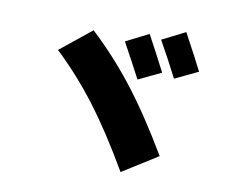

<svg xmlns="http://www.w3.org/2000/svg" viewBox="-79 -849 1158 939"><g transform="rotate(10 500.0 -380.0)"><path d="M691 -529 578 -475Q538 -552 485 -648L598 -705Q643 -623 691 -529ZM868 -565 753 -510Q711 -593 658 -687L773 -745Q837 -627 868 -565ZM170 -550 325 -675Q443 -565 542 -437Q641 -309 750 -125L575 -15Q470 -196 375 -321Q280 -446 170 -550Z"/></g></svg>

Font: Mplus 1p Black
Style: Regular
Weight: 900
Version: Version 1.061